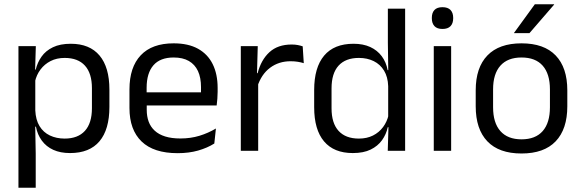

<svg xmlns="http://www.w3.org/2000/svg" viewBox="-20 -703 2711 895"><path d="M306.5 10.5Q261.5 10.5 228.5 -4.5Q195.5 -19.5 175 -47.5Q154.5 -75.5 147.5 -112.5H121L144.5 -188.5Q146.5 -144.5 164.2 -115.2Q182 -86 212.5 -71.5Q243 -57 281.5 -57Q343 -57 375.8 -93Q408.5 -129 408.5 -198.5V-292Q408.5 -361 376 -397Q343.5 -433 281.5 -433Q244.5 -433 216 -418.5Q187.5 -404 168.8 -379Q150 -354 143 -322L123 -378.5H146.5Q154.5 -412 173.8 -439.2Q193 -466.5 226.8 -482.8Q260.5 -499 310 -499Q398 -499 444 -444.2Q490 -389.5 490 -285.5V-204.5Q490 -99.5 443.8 -44.5Q397.5 10.5 306.5 10.5ZM66 172V-488H147L143.5 -370.5L144.5 -345.5V-140L144 -123.5L146.5 13.5V172Z M808 11Q696.5 11 640 -43.5Q583.5 -98 583.5 -199.5V-286.5Q583.5 -389.5 636 -445.2Q688.5 -501 789.5 -501Q857.5 -501 903 -475.8Q948.5 -450.5 971.5 -404Q994.5 -357.5 994.5 -293V-275Q994.5 -259 993.2 -243Q992 -227 990 -211.5H915.5Q916.5 -235.5 916.8 -257Q917 -278.5 917 -296.5Q917 -341 902.8 -371.8Q888.5 -402.5 860.2 -418.8Q832 -435 789.5 -435Q726.5 -435 695 -398.5Q663.5 -362 663.5 -294V-247.5L664 -237.5V-191Q664 -160.5 673 -136Q682 -111.5 701.2 -93.8Q720.5 -76 750.2 -66.8Q780 -57.5 821 -57.5Q868.5 -57.5 909.5 -70Q950.5 -82.5 986.5 -104L979 -34Q946.5 -13.5 903.5 -1.2Q860.5 11 808 11ZM626 -211.5V-272.5H973V-211.5Z M1179.5 -298.5 1161 -361 1181 -362Q1197 -424 1236 -459.8Q1275 -495.5 1339.5 -495.5Q1355.5 -495.5 1368.2 -493Q1381 -490.5 1391 -487L1396 -408.5Q1383.5 -412.5 1368.2 -415Q1353 -417.5 1334.5 -417.5Q1279.5 -417.5 1238.8 -387Q1198 -356.5 1179.5 -298.5ZM1102.5 0V-488H1181.5L1177.5 -344L1183.5 -338V0Z M1624.5 10.5Q1536.5 10.5 1490.5 -44Q1444.5 -98.5 1444.5 -203V-283.5Q1444.5 -388.5 1491 -443.8Q1537.5 -499 1628 -499Q1673 -499 1706 -483.8Q1739 -468.5 1759.5 -441Q1780 -413.5 1787 -376H1813.5L1789.5 -301.5Q1788 -344.5 1770.2 -373.8Q1752.5 -403 1722.2 -418Q1692 -433 1653 -433Q1591 -433 1558.2 -397Q1525.5 -361 1525.5 -291V-198Q1525.5 -129 1558.2 -93Q1591 -57 1653 -57Q1690 -57 1718.5 -71.2Q1747 -85.5 1765.8 -110.8Q1784.5 -136 1791.5 -168L1811.5 -110H1787.5Q1780.5 -77 1760.8 -49.5Q1741 -22 1707.8 -5.8Q1674.5 10.5 1624.5 10.5ZM1787.5 0 1791 -118 1789.5 -144V-348L1790 -365L1788 -503.5V-662.5H1868.5V0Z M2002 0V-488H2083V0ZM2042.5 -568Q2017.5 -568 2005.2 -581.2Q1993 -594.5 1993 -617.5V-620Q1993 -643.5 2005.2 -656.5Q2017.5 -669.5 2042.5 -669.5Q2067.5 -669.5 2080 -656.5Q2092.5 -643.5 2092.5 -620V-617.5Q2092.5 -594 2080 -581Q2067.5 -568 2042.5 -568Z M2411 12.5Q2306 12.5 2251.8 -44.2Q2197.5 -101 2197.5 -207.5V-282Q2197.5 -388 2252 -444.5Q2306.5 -501 2411 -501Q2516 -501 2570.2 -444.5Q2624.5 -388 2624.5 -282V-207.5Q2624.5 -101 2570.2 -44.2Q2516 12.5 2411 12.5ZM2411 -53.5Q2476 -53.5 2509.8 -92Q2543.5 -130.5 2543.5 -203V-286.5Q2543.5 -358.5 2509.8 -396.8Q2476 -435 2411 -435Q2346.5 -435 2312.5 -396.8Q2278.5 -358.5 2278.5 -286.5V-203Q2278.5 -130.5 2312.5 -92Q2346.5 -53.5 2411 -53.5ZM2473 -683H2563V-681.5L2448 -548.5H2376V-549.5Z"/></svg>

Font: Anek Odia Medium
Style: Regular
Weight: 400
Version: Version 1.003